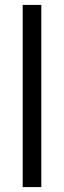

<svg xmlns="http://www.w3.org/2000/svg" viewBox="-20 -760 260 780"><path d="M72.2 0V-740H147.9V0Z"/></svg>

Font: Encode Sans Condensed Thin
Style: Regular
Weight: 100
Width: 3
Designer: Multiple Designers
Foundry: Impallari Type
Version: Version 3.002